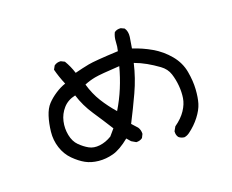

<svg xmlns="http://www.w3.org/2000/svg" viewBox="-107 -829 1213 1004"><g transform="rotate(-20 500.0 -327.0)"><path d="M762 -2Q745 -4 733 -14Q722 -27 724 -49L737 -72Q777 -100 798.5 -132.5Q820 -165 825 -197Q830 -229 827 -264.5Q824 -300 813.5 -333Q803 -366 772 -388.5Q741 -411 710 -428.5Q679 -446 646 -458Q628 -380 594 -306.5Q560 -233 524 -163L552 -132Q563 -116 562 -94L552 -74Q538 -63 517 -64L493 -78L474 -100Q421 -57 380 -46Q339 -35 299 -39Q259 -43 229 -59.5Q199 -76 169 -106Q139 -136 125 -179Q111 -222 116 -267.5Q121 -313 133 -350.5Q145 -388 165.5 -410Q186 -432 215 -451Q244 -470 272 -479Q253 -524 242 -567L253 -587Q269 -599 290 -597L310 -587Q331 -552 343 -513Q386 -524 422 -531Q458 -538 589 -544Q595 -567 596 -594Q597 -621 608 -643Q622 -654 644 -652L663 -643Q677 -623 673 -593L663 -532Q716 -515 765 -486.5Q814 -458 850.5 -414Q887 -370 896.5 -316.5Q906 -263 903 -218Q900 -173 890.5 -141.5Q881 -110 854.5 -75.5Q828 -41 791 -14Q777 -4 762 -2ZM399 -138 429 -173Q394 -229 356.5 -285Q319 -341 300 -403Q257 -394 231 -364.5Q205 -335 196.5 -297Q188 -259 195.5 -221Q203 -183 225.5 -160.5Q248 -138 273 -124Q298 -110 332 -114Q366 -118 399 -138ZM478 -251Q509 -302 531.5 -356.5Q554 -411 569 -468Q462 -462 430.5 -456Q399 -450 370 -438Q386 -382 414 -337Q442 -292 478 -251Z"/></g></svg>

Font: Kosefont JP
Style: Regular
Weight: 400
Designer: Nozomi Seto 瀬戸のぞみ
Version: Version 3.00;June 19, 2020